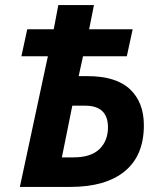

<svg xmlns="http://www.w3.org/2000/svg" viewBox="-20 -734 632 754"><path d="M168 -513H64L87 -619H191L209 -714H349L330 -619H501L478 -513H306L289 -435H323Q436 -435 490.5 -383.5Q545 -332 545 -242Q545 -123 470 -61.5Q395 0 257 0H58ZM269 -116Q337 -116 370.5 -148.5Q404 -181 404 -234Q404 -319 314 -319H264L223 -116Z"/></svg>

Font: Noto Sans Display
Style: Bold Italic
Weight: 700
Italic angle: -12°
Designer: Monotype Design team
Foundry: Monotype Imaging Inc.
Version: Version 1.000